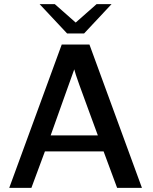

<svg xmlns="http://www.w3.org/2000/svg" viewBox="-20 -916 744 936"><path d="M173 -896H247L349 -806L451 -896H524L390 -753H307ZM25 0 281 -699H416L672 0H551L485 -178H199L133 0ZM227 -256H457Q445 -289 416 -367.5Q387 -446 366.5 -503Q346 -560 342 -578Q332 -550 294 -444Q256 -338 227 -256Z"/></svg>

Font: Coval
Style: Medium
Weight: 500
Foundry: Context Ltd
Version: Version 001.000